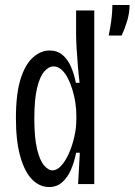

<svg xmlns="http://www.w3.org/2000/svg" viewBox="-20 -740 541 772"><path d="M177 12Q140 12 110 -17.5Q80 -47 62 -109Q44 -171 44 -265Q44 -362 62.5 -421.5Q81 -481 112.5 -509Q144 -537 179 -537Q210 -537 231 -519.5Q252 -502 265 -472.5Q278 -443 285 -407H300Q296 -439 293 -476Q290 -513 288 -546.5Q286 -580 286 -602V-698H359V-272V0H294L301 -126H286Q279 -89 265.5 -58Q252 -27 230.5 -7.5Q209 12 177 12ZM191 -55Q209 -55 226 -73.5Q243 -92 256.5 -122Q270 -152 278.5 -188.5Q287 -225 287 -261V-276Q287 -301 283 -327.5Q279 -354 271 -380Q263 -406 252 -427Q241 -448 226.5 -460.5Q212 -473 195 -473Q176 -473 158 -452.5Q140 -432 129 -386Q118 -340 118 -263Q118 -186 129 -140.5Q140 -95 157 -75Q174 -55 191 -55ZM417 -597Q424 -631 427 -654.5Q430 -678 431 -694Q432 -710 432 -720H501Q501 -686 490 -651.5Q479 -617 469 -597Z"/></svg>

Font: Bricolage Grotesque Condensed Light
Style: Regular
Weight: 300
Width: 3
Designer: Mathieu Triay
Foundry: Atelier Triay
Version: Version 1.000;gftools[0.9.30]